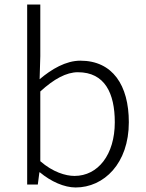

<svg xmlns="http://www.w3.org/2000/svg" viewBox="-20 -815 643 848"><path d="M314 13C439 13 549 -93 549 -275C549 -439 477 -547 335 -547C271 -547 208 -510 155 -465L158 -567V-795H100V0H147L154 -54H156C205 -13 264 13 314 13ZM309 -38C270 -38 213 -55 158 -103V-411C218 -466 273 -496 324 -496C443 -496 487 -403 487 -275C487 -132 413 -38 309 -38Z"/></svg>

Font: Noto Sans CJK KR Light
Style: Regular
Weight: 300
Designer: Ryoko NISHIZUKA (kana & ideographs); Paul D. Hunt (Latin, Greek & Cyrillic); Wenlong ZHANG (bopomofo); Sandoll Communica
Foundry: Adobe Systems Incorporated
Version: Version 1.004;PS 1.004;hotconv 1.0.82;makeotf.lib2.5.63406